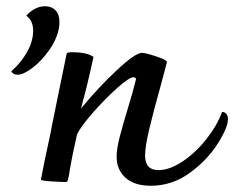

<svg xmlns="http://www.w3.org/2000/svg" viewBox="-20 -582 749 614"><path d="M709 -201Q709 -174 675.5 -121.5Q642 -69 586 -28.5Q530 12 462 12Q410 12 381.5 -13.5Q353 -39 353 -81Q353 -106 362.5 -143Q372 -180 389 -236Q405 -288 415 -329Q414 -335 407 -335Q393 -335 353 -299Q313 -263 274 -218Q235 -173 226 -151Q208 -70 204 -43.5Q200 -17 199 -14Q198 -11 197 -6.5Q196 -2 194.5 -1Q193 0 190 0Q175 0 143 -2Q111 -4 111 -8Q117 -44 142 -158Q147 -186 147 -185L192 -405Q193 -412 196.5 -413.5Q200 -415 211 -415Q258 -415 279 -400Q278 -396 268 -350.5Q258 -305 239 -235Q295 -303 354 -358Q413 -413 434 -413Q445 -413 478.5 -402Q512 -391 514 -384L496 -316Q470 -223 457 -168Q444 -113 444 -84Q444 -38 487 -38Q522 -38 563.5 -65.5Q605 -93 639.5 -136.5Q674 -180 690 -224Q699 -224 704 -217.5Q709 -211 709 -201ZM16 -354Q47 -381 66.5 -415.5Q86 -450 86 -484Q86 -516 64 -532Q92 -562 124 -562Q145 -562 157.5 -549Q170 -536 170 -512Q170 -501 169 -495Q163 -459 138.5 -423.5Q114 -388 84.5 -365.5Q55 -343 36 -343Q22 -343 16 -354Z"/></svg>

Font: Charmonman
Style: Bold
Weight: 700
Designer: Ekaluck Peanpanawate
Foundry: Cadson Demak Co.,Ltd.
Version: Version 1.000; ttfautohint (v1.6)